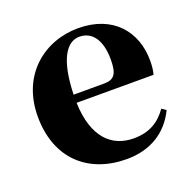

<svg xmlns="http://www.w3.org/2000/svg" viewBox="-107 -671 800 797"><g transform="rotate(-20 293.0 -273.0)"><path d="M323 17C427 17 505 -31 547 -118L528 -131C495 -84 451 -54 380 -54C283 -54 211 -119 206 -274H546C551 -293 553 -310 553 -335C553 -462 472 -563 317 -563C170 -563 35 -461 35 -275C35 -88 154 17 323 17ZM206 -310C210 -466 255 -528 310 -528C364 -528 401 -484 401 -395C401 -333 387 -310 341 -310Z"/></g></svg>

Font: Noto Serif CJK SC Black
Style: Regular
Weight: 900
Designer: Ryoko NISHIZUKA 西塚涼子 (kana & ideographs); Frank Grießhammer (Latin, Greek & Cyrillic); Wenlong ZHANG 张文龙 (bopomofo); San
Foundry: Adobe
Version: Version 2.001;hotconv 1.1.0;makeotfexe 2.6.0